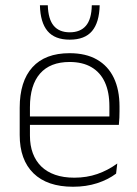

<svg xmlns="http://www.w3.org/2000/svg" viewBox="-20 -701 523 731"><path d="M258 10Q160 10 107.5 -41.2Q55 -92.5 55 -187V-290.5Q55 -391.5 103.5 -445Q152 -498.5 245 -498.5Q307 -498.5 349.2 -474.2Q391.5 -450 413.2 -404.8Q435 -359.5 435 -295.5V-278Q435 -265.5 434.5 -252.8Q434 -240 432.5 -225.5H396Q396.5 -245.5 396.5 -263.2Q396.5 -281 396.5 -296Q396.5 -350.5 379.2 -388Q362 -425.5 328.2 -445.2Q294.5 -465 245 -465Q171 -465 132.5 -421Q94 -377 94 -293V-245V-239V-184.5Q94 -147 105 -117.5Q116 -88 137.2 -67.2Q158.5 -46.5 190 -35.5Q221.5 -24.5 263 -24.5Q310 -24.5 350.5 -38.5Q391 -52.5 426.5 -78.5L422 -40Q391.5 -17 349.8 -3.5Q308 10 258 10ZM75 -225.5V-257.5H422.5V-225.5ZM245.5 -550Q188.5 -550 161 -582.8Q133.5 -615.5 132 -681H162Q163.5 -628 184.5 -603Q205.5 -578 245.5 -578Q286 -578 307.2 -603Q328.5 -628 329.5 -681H359.5Q358 -615.5 330.5 -582.8Q303 -550 245.5 -550Z"/></svg>

Font: Anek Latin ExtraLight
Style: Regular
Weight: 250
Designer: Yesha Goshar
Foundry: Ek Type
Version: Version 1.003